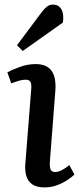

<svg xmlns="http://www.w3.org/2000/svg" viewBox="-20 -802 351 836"><path d="M116 -414Q118 -436 112.5 -445.5Q107 -455 92 -455Q79 -455 64.5 -451Q50 -447 29 -439L12 -487Q32 -498 66 -510.5Q100 -523 136 -523Q166 -523 186 -511Q206 -499 215 -473Q224 -447 221 -407L197 -96Q196 -74 200.5 -63.5Q205 -53 221 -53Q233 -53 248 -60.5Q263 -68 282 -83L304 -42Q294 -32 274 -18.5Q254 -5 228.5 4.5Q203 14 174 14Q140 14 121 1Q102 -12 95 -34.5Q88 -57 90 -85ZM163 -751Q175 -766 185.5 -774Q196 -782 211 -782Q235 -782 247 -762Q259 -742 254 -704L79 -580L54 -605Z"/></svg>

Font: Literata 18pt Medium
Style: Italic
Weight: 500
Italic angle: -2°
Designer: Latin by Veronika Burian and Jose Scaglione. Greek by Irene Vlachou. Cyrillic by Vera Evstafieva
Foundry: TypeTogether
Version: Version 3.103;gftools[0.9.29]